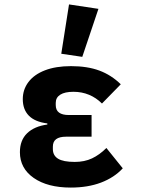

<svg xmlns="http://www.w3.org/2000/svg" viewBox="-20 -836 640 868"><path d="M535 -75Q496 -33 436.5 -10.5Q377 12 300 12Q195 12 132.5 -31.5Q70 -75 70 -148Q70 -202 102.5 -233.5Q135 -265 194 -273V-278Q138 -285 110.5 -313Q83 -341 83 -388Q83 -431 108.5 -465Q134 -499 183 -518Q232 -537 301 -537Q375 -537 429 -517Q483 -497 526 -455L441 -368Q415 -394 382.5 -407.5Q350 -421 312 -421Q273 -421 252.5 -408Q232 -395 232 -371V-361Q232 -338 247 -327Q262 -316 291 -316H394V-218H278Q249 -218 234 -207Q219 -196 219 -173V-162Q219 -133 242.5 -118.5Q266 -104 318 -104Q362 -104 396 -120Q430 -136 461 -167ZM257 -593 292 -816 425 -796 352 -579Z"/></svg>

Font: iA Writer Quattro V
Style: Regular
Weight: 400
Designer: Mike Abbink, Paul van der Laan, Pieter van Rosmalen, Oliver Reichenstein
Foundry: Information Architects Inc.
Version: Version 2.000